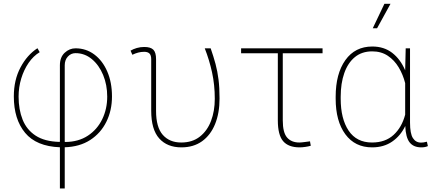

<svg xmlns="http://www.w3.org/2000/svg" viewBox="-20 -791 2381 1044"><path d="M305.7 233.9V9.8Q177.7 4.9 116.5 -68.8Q55.2 -142.6 55.2 -266.6Q55.2 -356 91.3 -424.1Q127.4 -492.2 183.6 -528.8L195.8 -507.3Q161.1 -486.3 135.5 -449Q109.9 -411.6 95.5 -364.3Q81.1 -316.9 81.1 -265.6Q81.1 -195.3 103 -140.4Q125 -85.4 173.8 -53.5Q222.7 -21.5 302.7 -19.5L305.7 -20.5V-436Q305.7 -480 331.8 -504.2Q357.9 -528.3 390.6 -528.3Q447.8 -528.3 492.7 -494.9Q537.6 -461.4 563.2 -402.3Q588.9 -343.3 588.9 -266.6Q588.9 -190.4 558.3 -128.7Q527.8 -66.9 470.5 -29.8Q413.1 7.3 332 9.8V233.9ZM335 -19Q406.7 -19.5 457.8 -53.2Q508.8 -86.9 535.9 -142.8Q563 -198.7 563 -265.6Q563 -329.6 540.8 -383.3Q518.6 -437 479.5 -469.5Q440.4 -502 390.6 -502Q366.2 -502 349.1 -483.6Q332 -465.3 332 -436V-20Z M966.3 10.3Q889.2 10.3 845.7 -38.3Q802.2 -86.9 802.2 -189V-468.8Q802.2 -490.7 792.7 -500Q783.2 -509.3 764.2 -509.3Q747.1 -509.3 731.4 -505.1Q715.8 -501 699.7 -493.2L689.9 -515.6Q704.6 -524.4 723.9 -530Q743.2 -535.6 764.2 -535.6Q799.3 -535.6 814 -520.5Q828.6 -505.4 828.6 -469.2V-188Q828.6 -99.1 865.2 -57.6Q901.9 -16.1 965.3 -16.1Q1025.9 -16.1 1066.4 -47.9Q1106.9 -79.6 1127.4 -133.3Q1147.9 -187 1147.9 -253.9Q1147.9 -329.1 1133.1 -397.2Q1118.2 -465.3 1093.3 -528.3H1125.5Q1141.1 -483.4 1151.9 -443.4Q1162.6 -403.3 1168.2 -358.6Q1173.8 -314 1173.8 -255.4Q1173.8 -175.8 1149.4 -116Q1125 -56.2 1078.6 -22.9Q1032.2 10.3 966.3 10.3Z M1609.4 10.3Q1547.9 10.3 1519.3 -23.7Q1490.7 -57.6 1490.7 -136.2V-501.5H1291V-528.3H1733.9V-501.5H1517.6V-136.2Q1517.6 -70.3 1541 -43.2Q1564.5 -16.1 1607.9 -16.1Q1617.2 -16.1 1637.5 -18.8Q1657.7 -21.5 1665.5 -22.5V-22.9Q1672.4 -23.9 1665.5 -22.5L1669.9 1.5Q1657.2 5.4 1640.1 7.8Q1623 10.3 1609.4 10.3Z M2003.4 10.3Q1910.2 10.3 1857.7 -61Q1805.2 -132.3 1805.2 -254.4V-264.6Q1805.2 -390.1 1857.9 -464.1Q1910.6 -538.1 2004.4 -538.1Q2067.9 -538.1 2112.5 -503.7Q2157.2 -469.2 2183.1 -408.7L2186 -528.3H2209.5V-124.5Q2209.5 -64.9 2225.1 -40.3Q2240.7 -15.6 2269.5 -15.6Q2277.3 -15.6 2283 -16.6Q2288.6 -17.6 2301.3 -20.5L2306.6 3.4Q2292 10.3 2271 10.3Q2228.5 10.3 2207.3 -16.8Q2186 -43.9 2183.6 -106Q2158.2 -52.7 2112.5 -21.2Q2066.9 10.3 2003.4 10.3ZM2002.9 -16.1Q2075.2 -16.1 2120.1 -57.4Q2165 -98.6 2183.1 -167.5V-338.9Q2171.4 -385.3 2147.9 -424.6Q2124.5 -463.9 2088.6 -487.8Q2052.7 -511.7 2003.9 -511.7Q1947.8 -511.7 1909.7 -480.5Q1871.6 -449.2 1852.1 -393.6Q1832.5 -337.9 1832.5 -264.6V-254.4Q1832.5 -145 1875.7 -80.6Q1918.9 -16.1 2002.9 -16.1ZM2006.8 -637.2 2070.3 -770.5H2103.5L2030.3 -637.2Z"/></svg>

Font: Roboto Slab Thin
Style: Regular
Weight: 100
Designer: Google
Version: Version 2.000; ttfautohint (v1.8.1.43-b0c9)